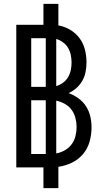

<svg xmlns="http://www.w3.org/2000/svg" viewBox="-20 -863 540 990"><path d="M204 107V0H64V-735H204V-843H281V-732Q314 -726 342.5 -709Q371 -692 390.5 -665.5Q410 -639 418 -607Q426 -575 426 -542Q426 -518 421.5 -493.5Q417 -469 405 -447.5Q393 -426 374.5 -409.5Q356 -393 334 -383Q361 -373 384.5 -356Q408 -339 423.5 -315Q439 -291 445.5 -263Q452 -235 452 -206Q452 -169 442 -133Q432 -97 408.5 -69Q385 -41 351.5 -24.5Q318 -8 281 -3V107ZM141 -415H216V-666H141ZM270 -419Q289 -425 305 -436.5Q321 -448 331 -465Q341 -482 345 -501.5Q349 -521 349 -541Q349 -560 345 -579.5Q341 -599 331 -616Q321 -633 304.5 -645Q288 -657 270 -662ZM216 -69V-346H141V-69ZM270 -72Q293 -76 314 -88Q335 -100 349 -118.5Q363 -137 369 -160.5Q375 -184 375 -208Q375 -231 369 -254.5Q363 -278 349 -297Q335 -316 314 -327.5Q293 -339 270 -344Z"/></svg>

Font: Iosevka www.saffi
Style: Regular
Weight: 400
Monospace: yes
Designer: Belleve Invis
Foundry: Belleve Invis
Version: Version 22.0.2; ttfautohint (v1.8.3)